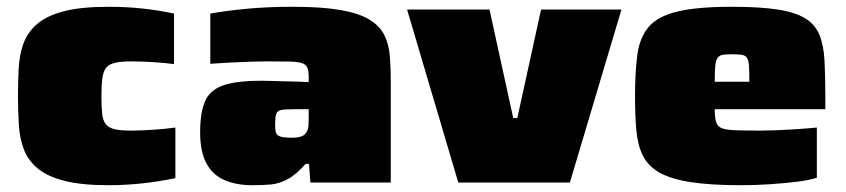

<svg xmlns="http://www.w3.org/2000/svg" viewBox="-20 -538 2493 566"><path d="M300 8Q220 8 169.5 -5Q119 -18 90.5 -42Q62 -66 50 -98.5Q38 -131 35.5 -170Q33 -209 33 -253Q33 -296 35 -335.5Q37 -375 48.5 -408Q60 -441 88 -466Q116 -491 167 -504.5Q218 -518 300 -518Q351 -518 398.5 -513Q446 -508 493 -498V-349Q473 -352 436.5 -354.5Q400 -357 366 -357Q335 -357 317.5 -352.5Q300 -348 292 -337Q284 -326 281.5 -306Q279 -286 279 -255Q279 -224 281 -204Q283 -184 291 -173Q299 -162 316.5 -157.5Q334 -153 366 -153Q394 -153 431.5 -155.5Q469 -158 497 -162V-13Q451 -3 400 2.5Q349 8 300 8Z M724 8Q677 8 642 -7Q607 -22 588.5 -56.5Q570 -91 570 -148Q570 -205 584 -238.5Q598 -272 637 -286Q676 -300 752 -300Q760 -300 776 -299.5Q792 -299 812 -298.5Q832 -298 852.5 -297.5Q873 -297 890 -296V-311Q890 -329 886 -338.5Q882 -348 870 -352Q858 -356 834 -356.5Q810 -357 769 -357Q745 -357 716 -356Q687 -355 657 -353.5Q627 -352 600 -350V-498Q644 -506 705.5 -512Q767 -518 844 -518Q929 -518 983.5 -508.5Q1038 -499 1068.5 -480.5Q1099 -462 1112.5 -435.5Q1126 -409 1129 -374.5Q1132 -340 1132 -299V0H895L891 -55H881Q853 -23 827.5 -9.5Q802 4 777 6Q752 8 724 8ZM841 -132Q855 -132 864 -134.5Q873 -137 878 -141.5Q883 -146 886 -153Q889 -160 889.5 -169Q890 -178 890 -189V-216H843Q819 -216 808 -213.5Q797 -211 794 -201.5Q791 -192 791 -170Q791 -155 793.5 -147Q796 -139 806.5 -135.5Q817 -132 841 -132Z M1331 0 1180 -510H1423L1493 -190H1505L1575 -510H1812L1660 0Z M2165 8Q2075 8 2016.5 -1Q1958 -10 1924.5 -29Q1891 -48 1875.5 -78.5Q1860 -109 1856 -152.5Q1852 -196 1852 -254Q1852 -327 1859 -377.5Q1866 -428 1892.5 -459Q1919 -490 1977 -504Q2035 -518 2137 -518Q2220 -518 2272 -510Q2324 -502 2353.5 -484Q2383 -466 2395.5 -435.5Q2408 -405 2410.5 -360.5Q2413 -316 2413 -254V-216H2087Q2087 -192 2091 -178.5Q2095 -165 2108 -160Q2121 -155 2148.5 -154Q2176 -153 2223 -153Q2242 -153 2268.5 -154Q2295 -155 2325.5 -157Q2356 -159 2388 -162V-14Q2367 -7 2331 -2.5Q2295 2 2251.5 5Q2208 8 2165 8ZM2189 -277V-297Q2189 -327 2188 -343.5Q2187 -360 2182 -367.5Q2177 -375 2166.5 -376.5Q2156 -378 2137 -378Q2121 -378 2111 -376.5Q2101 -375 2095.5 -367.5Q2090 -360 2088.5 -343.5Q2087 -327 2087 -297H2209Z"/></svg>

Font: Saira Expanded Black
Style: Regular
Weight: 900
Width: 7
Designer: Hector Gatti with collaboration of the Omnibus-Type team
Foundry: Omnibus-Type
Version: Version 1.101